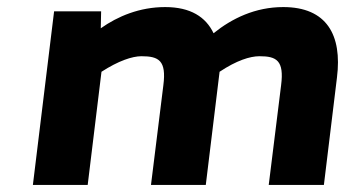

<svg xmlns="http://www.w3.org/2000/svg" viewBox="-20 -523 1003 543"><path d="M228 0 267 -320C315 -351 354 -364 380 -364C429 -364 451 -352 442 -282L407 0H562L601 -320C649 -352 687 -364 714 -364C762 -364 784 -352 775 -282L740 0H896L933 -304C948 -424 904 -503 781 -503C702 -503 636 -471 584 -429C562 -475 519 -503 447 -503C375 -503 313 -477 265 -443L266 -491H133L73 0Z"/></svg>

Font: Falling Sky
Style: ExBdObl
Weight: 400
Designer: Paul D. Hunt
Foundry: Adobe Systems Incorporated
Version: Version 1.02